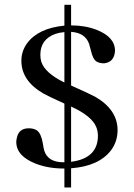

<svg xmlns="http://www.w3.org/2000/svg" viewBox="-20 -703 565 811"><path d="M150.4 -471.7C150.4 -461.9 151.7 -452.1 154.3 -442.4C164.7 -410.5 197.3 -381.2 252 -354.5V-567.4C237.6 -566.1 224.6 -563.5 212.9 -559.6C171.2 -543.9 150.4 -514.6 150.4 -471.7ZM393.6 -129.9C393.6 -142.3 391.3 -154.3 386.7 -166C374.3 -197.3 338.9 -226.2 280.3 -252.9V-19.5C286.1 -20.2 292 -21.2 297.9 -22.5C361.7 -35.5 393.6 -71.3 393.6 -129.9ZM280.3 88.9H252V8.8H250C205.7 8.8 166 2 130.9 -11.7C76.2 -33.2 48.8 -63.8 48.8 -103.5C48.8 -108.7 49.5 -113.9 50.8 -119.1C56 -147.1 72.9 -161.1 101.6 -161.1C115.2 -161.1 126.6 -158.2 135.7 -152.3C147.5 -144.5 155.9 -126 161.1 -96.7C163.1 -83 165 -72.9 167 -66.4C177.4 -33.9 204.4 -17.6 248 -17.6H252V-265.6C210.9 -283.9 181.6 -297.9 164.1 -307.6C101.6 -343.4 70.3 -389.6 70.3 -446.3C70.3 -473.6 78.5 -498.4 94.7 -520.5C126 -562.8 178.4 -587.6 252 -594.7V-682.6H280.3V-595.7H281.2C320.3 -595.7 355.8 -589.5 387.7 -577.1C439.8 -557 465.8 -527.3 465.8 -488.3C463.9 -456.4 448.6 -438.8 419.9 -435.5C407.6 -435.5 397.1 -437.8 388.7 -442.4C377.6 -448.9 369.1 -465.5 363.3 -492.2C360.7 -503.3 358.4 -511.7 356.4 -517.6C345.4 -548.8 320 -565.8 280.3 -568.4V-341.8C333 -318.4 367.2 -302.4 382.8 -293.9C445.3 -257.5 476.6 -210.6 476.6 -153.3C476.6 -121.4 467.4 -93.1 449.2 -68.4C414.7 -23.4 358.4 2 280.3 7.8Z"/></svg>

Font: Abhaya Libre
Style: Regular
Weight: 400
Designer: Pushpananda Ekanayake, Sol Matas, Pathum Egodawatta
Foundry: Mooniak
Version: Version 1.041; ; ttfautohint (v1.5)